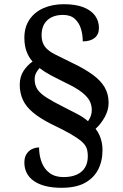

<svg xmlns="http://www.w3.org/2000/svg" viewBox="-20 -780 584 914"><path d="M273 114Q229 114 196 105.5Q163 97 140.5 81Q118 65 107 43Q96 21 96 -6Q96 -32 107 -48Q118 -64 134 -71Q150 -78 166 -78Q166 -41 178 -8.5Q190 24 216 43.5Q242 63 282 63Q320 63 346 51Q372 39 385 17Q398 -5 398 -36Q398 -58 392.5 -74Q387 -90 369 -106Q351 -122 316.5 -142Q282 -162 223 -190Q170 -217 137 -244.5Q104 -272 89 -304.5Q74 -337 74 -377Q74 -414 91.5 -441.5Q109 -469 135 -487Q117 -507 106.5 -535Q96 -563 96 -600Q96 -651 120.5 -687Q145 -723 187.5 -741.5Q230 -760 284 -760Q340 -760 377 -745.5Q414 -731 432.5 -705.5Q451 -680 451 -647Q451 -616 430.5 -599.5Q410 -583 374 -583Q374 -614 365.5 -642.5Q357 -671 336.5 -690Q316 -709 280 -709Q233 -709 205.5 -684Q178 -659 178 -612Q178 -578 194.5 -557Q211 -536 244 -520Q277 -504 323 -481Q384 -452 422.5 -423.5Q461 -395 479 -363Q497 -331 497 -291Q497 -255 478 -221.5Q459 -188 435 -167Q446 -153 453 -137.5Q460 -122 464 -104Q468 -86 468 -66Q468 -13 447 27.5Q426 68 383.5 91Q341 114 273 114ZM399 -203Q407 -214 412 -227.5Q417 -241 417 -256Q417 -279 407 -299Q397 -319 370 -340.5Q343 -362 290 -387Q255 -404 224 -420.5Q193 -437 168 -456Q159 -446 152 -433Q145 -420 145 -402Q145 -375 158 -355Q171 -335 202.5 -315Q234 -295 290 -267Q320 -252 348.5 -237Q377 -222 399 -203Z"/></svg>

Font: Noto Serif Gujarati Medium
Style: Regular
Weight: 500
Version: Version 2.102